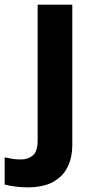

<svg xmlns="http://www.w3.org/2000/svg" viewBox="-84 -566 409 826"><path d="M34 240Q9 240 -18.5 236.5Q-46 233 -64 228V111Q-46 115 -30 117.5Q-14 120 6 120Q36 120 57 103Q78 86 78 37V-546H227V59Q227 109 208 150Q189 191 146.5 215.5Q104 240 34 240Z"/></svg>

Font: Noto Sans Tai Tham
Style: Bold
Weight: 700
Designer: Monotype Design Team 2013. Revised by David WIlliams 2020
Foundry: Monotype Imaging Inc.
Version: Version 2.002; ttfautohint (v1.8.4.7-5d5b)